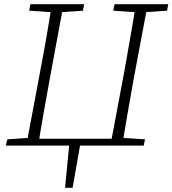

<svg xmlns="http://www.w3.org/2000/svg" viewBox="-20 -694 822 915"><path d="M105 0 173 -362Q188 -440 201.5 -518Q215 -596 227 -674H283L216 -312Q202 -234 188 -156Q174 -78 162 0ZM119 -643 125 -674H381L375 -643L257 -635H240ZM506 0 574 -362Q588 -440 601.5 -518Q615 -596 628 -674H684L616 -312Q602 -234 588.5 -156Q575 -78 562 0ZM520 -643 526 -674H782L776 -643L658 -635H641ZM8 0 15 -30 133 -38H147L142 0ZM531 0 536 -38H550L671 -30L665 0ZM130 0 136 -33H531L527 0ZM290 201 311 -15H364L326 201Z"/></svg>

Font: Source Serif 4 18pt Light
Style: Italic
Weight: 300
Italic angle: -12°
Designer: Frank Grießhammer
Foundry: Adobe Systems Incorporated
Version: Version 4.004;hotconv 1.0.116;makeotfexe 2.5.65601